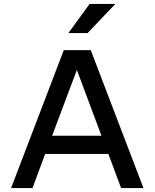

<svg xmlns="http://www.w3.org/2000/svg" viewBox="-20 -949 780 969"><path d="M527 -172H208L144 0H36L302 -696H438L704 0H591ZM492 -264 368 -596 243 -264ZM432 -929H562L422 -782H325Z"/></svg>

Font: Amiko SemiBold
Style: Regular
Weight: 600
Designer: Pablo Impallari, Rodrigo Fuenzalida, Andres Torresi
Foundry: Impallari Type
Version: Version 1.001; ttfautohint (v1.3)